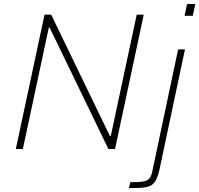

<svg xmlns="http://www.w3.org/2000/svg" viewBox="-20 -763 1020 983"><path d="M61 0 208 -688H242L543 -66H547L680 -688H716L569 0H535L234 -622H230L97 0ZM925 -682 938 -743H980L967 -682ZM640 200 647 170Q691 170 713.5 166Q736 162 745.5 150Q755 138 760 113L892 -510H927L797 103Q791 131 783 149.5Q775 168 763.5 178.5Q752 189 735 193.5Q718 198 695 199Q672 200 640 200Z"/></svg>

Font: Saira Thin Thin
Style: Italic
Weight: 250
Italic angle: -12°
Version: Version 1.101